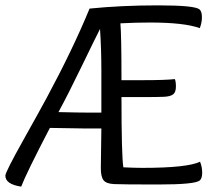

<svg xmlns="http://www.w3.org/2000/svg" viewBox="-20 -686 804 716"><path d="M353 -578Q338 -549 286 -441.5Q234 -334 198 -268Q276 -266 318 -266H358V-424Q358 -503 353 -578ZM429 -599Q433 -555 433 -387H512Q596 -387 632 -391Q636 -383 636 -362.5Q636 -342 625.5 -334Q615 -326 590.5 -325Q566 -324 521 -324H433Q433 -106 440 -62Q484 -60 511 -60Q679 -60 726 -83Q734 -63 734 -42Q734 -21 725 -13Q707 2 571 2Q435 2 405.5 0.5Q376 -1 366 -14Q356 -27 356 -59Q356 -91 358 -207H290Q266 -207 166 -209Q78 -40 59 10Q0 1 0 -31Q0 -44 66 -162Q132 -280 154 -321Q252 -503 314 -654Q433 -666 569.5 -666Q706 -666 724 -651Q733 -643 733 -622Q733 -601 725 -581Q668 -602 539 -602Q486 -602 429 -599Z"/></svg>

Font: Overlock
Style: Regular
Weight: 400
Designer: Dario Muhafara
Foundry: Dario Manuel Muhafara
Version: Version 1.001